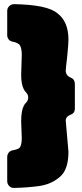

<svg xmlns="http://www.w3.org/2000/svg" viewBox="-20 -778 399 934"><path d="M85.9 -106 83 -187Q83 -238.8 95.2 -262.2Q100.1 -272.9 107.9 -279.8Q117.2 -289.6 117.2 -303.5Q117.2 -317.4 107.9 -327.1Q99.1 -335.9 95.2 -345.2Q83 -368.7 83 -413.1L85.9 -511.2Q85.9 -549.3 73.2 -562Q62 -571.3 42 -575.2Q29.8 -577.1 22.5 -585.9Q15.1 -594.7 15.1 -606.9V-725.1Q15.1 -738.8 25.1 -748.3Q35.2 -757.8 48.8 -757.8Q211.4 -754.9 259.8 -712.9Q313 -672.4 313 -585.9Q313 -564.9 307.1 -504.9Q299.8 -444.8 299.8 -434.1Q299.8 -410.2 325.2 -399.9Q344.2 -392.1 344.2 -368.2V-250Q344.2 -227.5 324.2 -220.2Q299.8 -211.4 299.8 -190.9L313 -40Q313 43.9 274.9 79.1Q232.9 118.2 169.9 127Q114.7 134.8 48.8 136.2Q35.2 137.2 25.1 127.2Q15.1 117.2 15.1 103V-14.2Q15.1 -26.4 22.5 -35.6Q29.8 -44.9 42 -46.9Q65.9 -51.3 74.2 -58.1Q85.9 -69.8 85.9 -106Z"/></svg>

Font: Don José
Style: Regular
Weight: 900
Designer: Cristian Tournier
Version: Version 1.000